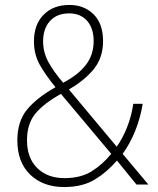

<svg xmlns="http://www.w3.org/2000/svg" viewBox="-20 -745 636 775"><path d="M260 -725Q320 -725 358 -687Q396 -649 396 -579Q396 -512 358.5 -466Q321 -420 258 -384L451 -153Q475 -186 493 -231.5Q511 -277 518 -326H556Q547 -270 526 -217.5Q505 -165 475 -124L579 0H531L452 -97Q413 -51 363 -20.5Q313 10 239 10Q154 10 102 -40Q50 -90 50 -178Q50 -255 89 -302.5Q128 -350 204 -393Q163 -443 140 -484.5Q117 -526 117 -578Q117 -646 156 -685.5Q195 -725 260 -725ZM259 -691Q210 -691 182 -660.5Q154 -630 154 -578Q154 -533 176 -493.5Q198 -454 235 -411Q296 -443 327 -483.5Q358 -524 358 -579Q358 -631 331.5 -661Q305 -691 259 -691ZM226 -366Q156 -327 122.5 -286Q89 -245 89 -179Q89 -107 130.5 -66.5Q172 -26 240 -26Q305 -26 349 -53Q393 -80 429 -124Z"/></svg>

Font: Noto Sans Sinhala SemiCondensed ExtraLight
Style: Regular
Weight: 200
Width: 4
Designer: Jelle Bosma - Monotype Design Team
Foundry: Monotype Imaging Inc.
Version: Version 2.006; ttfautohint (v1.8.4.7-5d5b)